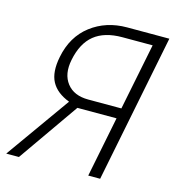

<svg xmlns="http://www.w3.org/2000/svg" viewBox="-106 -801 811 891"><g transform="rotate(15 299.0 -355.5)"><path d="M65.9 0H4.9L224.1 -308.1Q161.6 -332 137.7 -377Q113.8 -421.9 128.9 -497.1Q148.9 -599.1 221.9 -655Q294.9 -710.9 395.5 -710.9H598.1L456.1 0H398.9L457 -290.5H269ZM531.2 -661.1H385.7Q300.3 -661.1 251 -621.3Q201.7 -581.5 185.1 -498Q170.9 -427.7 204.6 -384.3Q238.3 -340.8 307.6 -340.8H466.8Z"/></g></svg>

Font: Franko
Style: Light Italic
Weight: 300
Designer: Google
Version: Version 1.200310; 2013